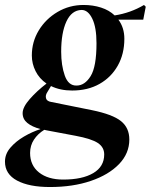

<svg xmlns="http://www.w3.org/2000/svg" viewBox="-48 -516 606 772"><path d="M153 236Q69 236 20.5 210Q-28 184 -28 134Q-28 103 -6 77.5Q16 52 48.5 33Q81 14 115 3Q81 -6 62 -21.5Q43 -37 43 -61Q43 -85 71.5 -117.5Q100 -150 139 -180Q110 -200 95 -230Q80 -260 80 -293Q80 -348 108 -394Q136 -440 183.5 -468Q231 -496 288 -496Q326 -496 358.5 -485.5Q391 -475 413 -454Q445 -459 474.5 -469.5Q504 -480 531 -496L538 -489L528 -437H428Q452 -405 452 -360Q452 -299 425.5 -252Q399 -205 352 -178.5Q305 -152 242 -152Q194 -152 157 -170L142 -145Q134 -133 137 -121Q140 -109 158 -106L322 -73Q405 -56 438.5 -29Q472 -2 472 45Q472 101 430.5 144Q389 187 317 211.5Q245 236 153 236ZM260 -172Q293 -172 316.5 -210Q340 -248 340 -342Q340 -406 323 -441Q306 -476 280 -476Q240 -475 219 -429.5Q198 -384 198 -308Q198 -253 212.5 -212Q227 -171 260 -172ZM73 99Q73 149 109 177.5Q145 206 206 206Q283 206 327 180Q371 154 371 105Q371 76 345.5 59Q320 42 256 30L139 8Q134 7 130 6Q104 22 88.5 45.5Q73 69 73 99Z"/></svg>

Font: DM Serif Display
Style: Italic
Weight: 400
Italic angle: -12°
Designer: Colophon Foundry, Frank Grießhammer
Foundry: Colophon Foundry
Version: Version 5.100; ttfautohint (v1.8.2)